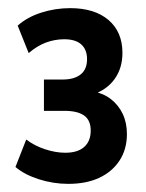

<svg xmlns="http://www.w3.org/2000/svg" viewBox="-20 -729 360 472"><path d="M148 -277Q110.5 -277 75 -288.5Q39.5 -300 18 -318.5L44.5 -386Q65 -370.5 91 -362Q117 -353.5 140.5 -353.5Q171 -353.5 187 -367.8Q203 -382 203 -408Q203 -433.5 186.8 -445Q170.5 -456.5 138.5 -456.5H88V-533.5H134Q162.5 -533.5 178.2 -546Q194 -558.5 194 -583.5Q194 -607 179.8 -619.8Q165.5 -632.5 138 -632.5Q115 -632.5 93.2 -624.5Q71.5 -616.5 50.5 -598.5L23.5 -666Q47 -687 81.5 -698Q116 -709 152.5 -709Q212.5 -709 246.8 -679.8Q281 -650.5 281 -599Q281 -561.5 261.8 -534.8Q242.5 -508 208.5 -497V-504.5Q234.5 -499.5 253 -485Q271.5 -470.5 281.8 -448.8Q292 -427 292 -399.5Q292 -362 273.8 -334.2Q255.5 -306.5 223.8 -291.8Q192 -277 148 -277Z"/></svg>

Font: Nunito Sans 12pt ExtraLight Condensed
Style: Regular
Weight: 200
Width: 3
Version: Version 3.101;gftools[0.9.27]